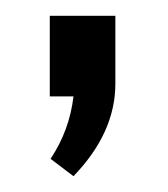

<svg xmlns="http://www.w3.org/2000/svg" viewBox="-20 -124 212 243"><path d="M43 -2V-104H126V-18Q126 44 73 99L44 77Q68 41 73 -2Z"/></svg>

Font: Gemunu Libre
Style: Regular
Weight: 400
Designer: Puspanada Ekanayake, Sola Matas, Pathum Egodawatta, Kosala Senevirathne
Foundry: mooniak
Version: Version 1.100